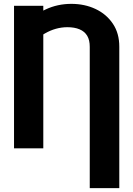

<svg xmlns="http://www.w3.org/2000/svg" viewBox="-20 -757 679 980"><path d="M588.9 203.1H438.1V-517.6Q438.3 -552.4 425 -574.6Q411.6 -596.7 385.9 -607.4Q360.3 -618.2 323.6 -618.2Q264 -617.9 208.9 -586.1Q153.9 -554.3 105.7 -494.7V-630.3Q151.8 -680.1 212.7 -708.7Q273.6 -737.3 344.1 -737.3Q412.1 -737.3 467.7 -711.1Q523.2 -685 556.2 -635.8Q589.2 -586.7 588.9 -517.6ZM201 -727.5V0H51.6V-727.5Z"/></svg>

Font: Inter Tight
Style: Regular
Weight: 400
Designer: Rasmus Andersson
Foundry: rsms
Version: Version 3.002